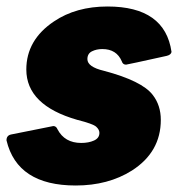

<svg xmlns="http://www.w3.org/2000/svg" viewBox="-28 -561 554 591"><path d="M205 10Q25 10 -8 -129Q-8 -144 6 -147L136 -173Q145 -173 149 -163Q171 -121 222 -121Q245 -121 261.5 -128.5Q278 -136 278 -152Q278 -162 268 -171Q258 -180 210 -192Q53 -237 53 -347Q53 -438 138 -495Q206 -541 303 -541Q480 -541 500 -401Q498 -392 485 -389Q363 -362 360 -362Q350 -362 347 -372Q331 -410 287 -410Q269 -410 255 -403Q241 -396 241 -379Q241 -355 292 -343Q409 -312 442 -269Q467 -237 467 -192Q467 -93 378 -36Q305 10 205 10Z"/></svg>

Font: YamahaIndonesia935. App XBold
Style: Italic
Weight: 800
Italic angle: -10°
Designer: Dalton Maag Ltd
Foundry: Dalton Maag Ltd
Version: Version 1.002; January 01, 2024; Regular/Italic